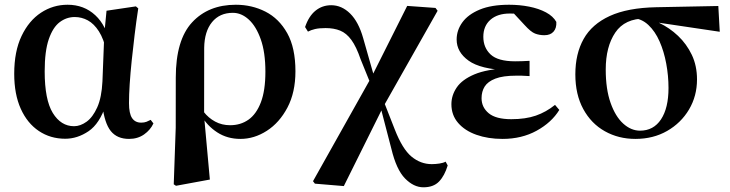

<svg xmlns="http://www.w3.org/2000/svg" viewBox="-20 -572 3090 813"><path d="M256.3 15.5Q193.6 15.5 144.7 -17.2Q95.7 -49.9 68 -111.3Q40.2 -172.8 40.2 -259.4Q40.2 -354.6 71.3 -419.6Q102.3 -484.6 153.6 -518.3Q204.8 -551.9 266.1 -551.9Q335.7 -551.9 383.5 -507.5Q431.3 -463.2 446 -381.8H452.5L431.2 -353.7Q419.2 -407.4 398.7 -439.4Q378.2 -471.4 352 -485.7Q325.8 -499.9 296.4 -499.9Q261.7 -499.9 232.8 -478.2Q204 -456.5 186.6 -406.1Q169.2 -355.7 169.2 -269.8Q169.2 -149.6 203.6 -93.6Q238.1 -37.6 293.5 -37.6Q320.2 -37.6 346.6 -56.6Q372.9 -75.6 391.7 -117.3Q410.5 -159.1 413.8 -227.4L421.6 -428L431.1 -526.6L555.4 -545L565.4 -536.5Q556.9 -481.4 550.1 -424.9Q543.2 -368.4 537.7 -315.4Q532.2 -262.4 529.2 -216.4Q526.2 -170.4 526.2 -135.4Q526.2 -91.4 539.2 -72.1Q552.2 -52.7 577.7 -52.7Q590.9 -52.7 600.2 -56.3Q609.5 -60 618 -64.5L629.7 -49.4Q617 -21.7 590 -2.7Q563 16.2 526.5 16.2Q475.9 16.2 449.1 -17.1Q422.3 -50.5 413.4 -127.3L428.4 -128.7Q402.2 -48.4 355 -16.4Q307.8 15.5 256.3 15.5Z M715.7 208.4 724.1 -31.5 724.3 -243.1Q724.3 -402.7 793.4 -477.3Q862.4 -551.9 978.5 -551.9Q1046.7 -551.9 1104.1 -522.7Q1161.6 -493.4 1196.3 -431.4Q1231 -369.4 1231 -270Q1231 -180.9 1197.2 -116.7Q1163.3 -52.5 1110 -18.2Q1056.6 16.2 998 16.2Q942.4 16.2 899.7 -11.6Q856.9 -39.4 830.9 -84.8H826.5L842.4 -98.6Q862.6 -72.5 891 -57.2Q919.3 -41.8 954.5 -41.8Q998.8 -41.8 1032.1 -65.2Q1065.4 -88.6 1084.6 -138.6Q1103.8 -188.7 1103.8 -268.3Q1103.8 -350.3 1084.1 -405.7Q1064.4 -461.1 1033.2 -489.4Q1002.1 -517.7 966 -517.7Q910 -517.7 877.8 -478.3Q845.6 -438.9 844.6 -369.3L844.3 -86.8L844.7 -74.4L868.6 188.3L725.2 214.7Z M1313.4 205.7 1305.4 195.2 1554.4 -248.5 1704.2 -547 1824.1 -538.4 1833 -526.4 1601.2 -116.8 1435.9 215.9ZM1772.8 221.1Q1731.8 221.1 1695.1 183.7Q1658.4 146.3 1637.3 58.3L1588.9 -127.7H1578.5L1602.7 -148.6L1651.6 -23.9Q1684 59.2 1722.5 91.1Q1761.1 123 1808.1 123Q1823.9 123 1840.6 120.5Q1857.3 118 1866.9 112.5L1875.7 128.5Q1862.5 172.4 1839 196.7Q1815.6 221.1 1772.8 221.1ZM1552.1 -209.8 1506.8 -321.5Q1488.8 -374.3 1467.9 -402.9Q1447.1 -431.5 1420.5 -442.3Q1394 -453.1 1358.8 -453.1Q1331.3 -453.1 1314 -449Q1296.7 -444.9 1284 -438.1L1271.8 -457.5Q1287.5 -503.8 1316 -526.8Q1344.5 -549.9 1382.5 -549.9Q1426.8 -549.9 1462.6 -514.7Q1498.3 -479.4 1517.7 -410.9L1568.8 -231.6H1581.9Z M2107.9 16.2Q2046.5 16.2 1997.4 -1.2Q1948.4 -18.5 1919.9 -51.5Q1891.4 -84.5 1891.4 -130.8Q1891.4 -168.4 1914 -201.7Q1936.6 -235 1988.8 -257.1Q2041 -279.1 2129.4 -283.1V-274.3Q2014.6 -278.8 1964.1 -315.2Q1913.6 -351.5 1913.6 -404.7Q1913.6 -443.9 1937.9 -477.5Q1962.2 -511 2011.6 -531.5Q2061.1 -551.9 2136 -551.9Q2180 -551.9 2220.7 -543.9Q2261.5 -535.8 2291.9 -519.6Q2322.3 -503.3 2335.7 -479.2Q2337.2 -452.9 2323.8 -437.9Q2310.4 -422.9 2285.1 -422.9Q2263.6 -422.9 2245.6 -429.9Q2227.7 -436.8 2201.2 -466.1L2138.2 -533.9L2199.5 -534.8L2221.7 -509.1Q2194.5 -511.9 2175.4 -513.3Q2156.2 -514.7 2138.4 -514.7Q2086.6 -514.7 2056.6 -488.3Q2026.6 -461.8 2026.6 -416.3Q2026.6 -370.3 2057.5 -341.3Q2088.5 -312.4 2161.1 -312.4Q2175.8 -312.4 2189.7 -312.9Q2203.7 -313.4 2222.4 -314.4V-249.8Q2199.3 -251.6 2187.5 -251.6Q2175.7 -251.6 2166.3 -251.6Q2109.7 -251.6 2077.6 -239.1Q2045.6 -226.7 2032.3 -205.6Q2019.1 -184.5 2019.1 -156.2Q2019.1 -117.7 2049.4 -92.5Q2079.7 -67.3 2145.1 -67.3Q2205.3 -67.3 2249 -82.4Q2292.6 -97.5 2330.2 -127.9L2348.3 -106.5Q2315.7 -53.4 2252.5 -18.6Q2189.3 16.2 2107.9 16.2Z M2670.5 16.2Q2598.9 16.2 2541.1 -16.3Q2483.3 -48.7 2449.8 -110.2Q2416.2 -171.8 2416.2 -257.1Q2416.2 -344.6 2451.4 -407.2Q2486.5 -469.7 2562 -504.3Q2637.4 -538.9 2758.5 -541.4L3021.6 -546.6L3027.7 -437.5L2739.8 -480.3L2712.9 -493.5Q2625.8 -494 2585.4 -434.2Q2544.9 -374.4 2544.9 -277.8Q2544.9 -194.4 2565.4 -136.5Q2585.8 -78.6 2619 -48.6Q2652.1 -18.7 2690.2 -18.7Q2747.3 -18.7 2779 -66.6Q2810.7 -114.5 2810.7 -199.6Q2810.7 -251.2 2801.1 -302.6Q2791.6 -354.1 2772.8 -396.8Q2754 -439.5 2725.4 -466.3Q2696.8 -493.2 2659.2 -495.5L2680.9 -504.5Q2726.2 -496.4 2770.6 -475.4Q2815 -454.4 2851.1 -420.2Q2887.3 -385.9 2909.4 -339.8Q2931.4 -293.6 2931.4 -235.7Q2931.4 -165.4 2897.5 -108.2Q2863.5 -51.1 2804.8 -17.5Q2746.1 16.2 2670.5 16.2Z"/></svg>

Font: Source Han Serif JP VF
Style: Regular
Weight: 250
Designer: Ryoko NISHIZUKA 西塚涼子 (kana & ideographs); Frank Grießhammer (Latin, Greek & Cyrillic); Wenlong ZHANG 张文龙 (bopomofo); San
Foundry: Adobe
Version: Version 2.001;hotconv 1.1.0;makeotfexe 2.6.0